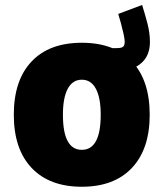

<svg xmlns="http://www.w3.org/2000/svg" viewBox="-20 -728 631 754"><path d="M538.1 -708.5Q548.3 -676.3 558.6 -637.5Q568.8 -598.6 568.8 -563.5Q568.8 -506.8 531.2 -477.1Q493.7 -447.3 434.1 -447.3H337.9V-539.1H439Q456.5 -539.1 463.1 -544.2Q469.7 -549.3 469.7 -564Q469.7 -574.7 465.3 -594.5Q460.9 -614.3 455.1 -636Q449.2 -657.7 444.3 -673.3ZM301.3 -560.1Q429.2 -560.1 498.5 -486.3Q567.9 -412.6 567.9 -277.3Q567.9 -142.6 498 -68.6Q428.2 5.4 301.3 5.4Q174.3 5.4 104.2 -68.6Q34.2 -142.6 34.2 -277.3Q34.2 -412.6 103.8 -486.3Q173.3 -560.1 301.3 -560.1ZM301.3 -415Q265.1 -415 246.1 -379.6Q227.1 -344.2 227.1 -277.3Q227.1 -139.6 301.3 -139.6Q375.5 -139.6 375.5 -277.3Q375.5 -344.2 356.4 -379.6Q337.4 -415 301.3 -415Z"/></svg>

Font: Estedad-FD Black
Style: Regular
Weight: 900
Designer: Amin Abedi
Version: Version 7.3